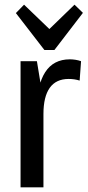

<svg xmlns="http://www.w3.org/2000/svg" viewBox="-20 -802 375 822"><path d="M68 -540H138L166 -370V0H68ZM138 -333Q138 -438 173.5 -493Q209 -548 279 -548Q291 -548 303.5 -546Q316 -544 327 -540L321 -457Q299 -464 274 -464Q220 -464 193 -426Q166 -388 166 -314ZM335 -747 213 -588H170L48 -746L83 -782L214 -656H169L299 -782Z"/></svg>

Font: Pathway Extreme Condensed Medium
Style: Regular
Weight: 500
Width: 3
Version: Version 1.001;gftools[0.9.26]